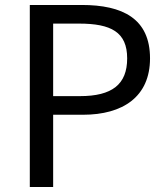

<svg xmlns="http://www.w3.org/2000/svg" viewBox="-20 -753 672 773"><path d="M194 0V-291H314C474 -291 584 -363 584 -518C584 -678 474 -733 309 -733H100V0ZM298 -658C427 -658 492 -624 492 -518C492 -413 431 -366 302 -366H194V-658Z"/></svg>

Font: Kinto Sans
Style: Regular
Weight: 400
Designer: Authors: Ryoko NISHIZUKA  (kana & ideographs); Paul D. Hunt (Latin, Greek & Cyrillic); Wenlong ZHANG  (bopomofo); Sandol
Foundry: Adobe Systems Incorporated, ookami Inc.
Version: Version 0.001